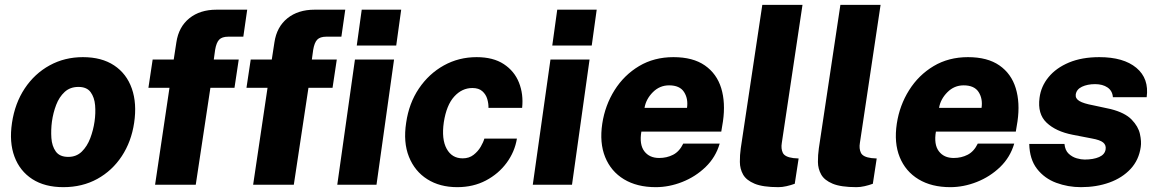

<svg xmlns="http://www.w3.org/2000/svg" viewBox="-20 -763 4778 793"><path d="M241.5 10Q165 10 113.5 -23.2Q62 -56.5 39.8 -116Q17.5 -175.5 29.5 -255.5Q41.5 -336.5 82.2 -397.8Q123 -459 185 -493Q247 -527 322.5 -527Q400 -527 451.5 -492.8Q503 -458.5 524.5 -397.2Q546 -336 534 -255.5Q522.5 -178 483 -118Q443.5 -58 381.8 -24Q320 10 241.5 10ZM262 -115Q295.5 -115 317.8 -136.8Q340 -158.5 352.8 -192.2Q365.5 -226 370.5 -261Q375.5 -295.5 372.8 -328.2Q370 -361 354.2 -382.5Q338.5 -404 304 -404Q269.5 -404 247 -383.2Q224.5 -362.5 212 -329.8Q199.5 -297 194.5 -261Q190 -227 192.2 -193.2Q194.5 -159.5 210.5 -137.2Q226.5 -115 262 -115Z M620.5 0 680 -400.5H593L610.5 -517H697.5L708.5 -588.5Q718 -652 762 -687.5Q806 -723 874.5 -723H1001L985 -611.5H923Q897 -611.5 885.2 -599.2Q873.5 -587 868.5 -557L863 -517H966L948.5 -400.5H849L788.5 0Z M1025.5 0 1085 -400.5H998L1015.5 -517H1102.5L1113.5 -588.5Q1123 -652 1167 -687.5Q1211 -723 1279.5 -723H1406L1390 -611.5H1328Q1302 -611.5 1290.2 -599.2Q1278.5 -587 1273.5 -557L1268 -517H1371L1353.5 -400.5H1254L1193.5 0ZM1453.5 -575 1474 -723H1637L1616.5 -575ZM1373 0 1446 -517H1607.5L1535 0Z M1868.5 10Q1796.5 10 1744.8 -22.8Q1693 -55.5 1669 -115.5Q1645 -175.5 1657.5 -256Q1669 -336.5 1710.2 -397.5Q1751.5 -458.5 1813.2 -492.8Q1875 -527 1948.5 -527Q2017 -527 2060.8 -498.2Q2104.5 -469.5 2123.5 -421.8Q2142.5 -374 2136.5 -317.5H1997.5Q1998 -335 1992.5 -354Q1987 -373 1972.2 -386.2Q1957.5 -399.5 1931 -399.5Q1888 -399.5 1856 -364.2Q1824 -329 1813 -258Q1803 -188 1824.8 -148.5Q1846.5 -109 1891 -109Q1917.5 -109 1936 -123.5Q1954.5 -138 1965.5 -157Q1976.5 -176 1980.5 -190.5H2115Q2106 -136 2072.5 -90.5Q2039 -45 1986.8 -17.5Q1934.5 10 1868.5 10Z M2261 -575 2281.5 -723H2444.5L2424 -575ZM2180.5 0 2253.5 -517H2415L2342.5 0Z M2688.5 10Q2611 10 2557.2 -22.5Q2503.5 -55 2479.5 -114Q2455.5 -173 2467.5 -252.5Q2479 -328 2518.2 -390.5Q2557.5 -453 2619.5 -490Q2681.5 -527 2761.5 -527Q2842 -527 2891.2 -492.8Q2940.5 -458.5 2958.8 -398.8Q2977 -339 2966 -262L2959 -219.5H2629Q2620 -166.5 2641 -138.5Q2662 -110.5 2702.5 -110.5Q2734 -110.5 2760 -123.8Q2786 -137 2802 -170H2952.5Q2936 -113.5 2894.2 -73.2Q2852.5 -33 2798 -11.5Q2743.5 10 2688.5 10ZM2642 -317.5H2817.5Q2823 -355.5 2805.2 -383Q2787.5 -410.5 2743.5 -410.5Q2704.5 -410.5 2676.2 -382Q2648 -353.5 2642 -317.5Z M3195 10Q3131 10 3096.8 -4.2Q3062.5 -18.5 3049.2 -42Q3036 -65.5 3035.8 -94Q3035.5 -122.5 3039.5 -150.5L3128.5 -743H3294.5L3209 -172.5Q3205 -149 3213.2 -131.8Q3221.5 -114.5 3257 -110L3278.5 -108.5L3262.5 -4Q3246 2 3228.2 6Q3210.5 10 3195 10Z M3517.5 10Q3453.5 10 3419.2 -4.2Q3385 -18.5 3371.8 -42Q3358.5 -65.5 3358.2 -94Q3358 -122.5 3362 -150.5L3451 -743H3617L3531.5 -172.5Q3527.5 -149 3535.8 -131.8Q3544 -114.5 3579.5 -110L3601 -108.5L3585 -4Q3568.5 2 3550.8 6Q3533 10 3517.5 10Z M3905 10Q3827.5 10 3773.8 -22.5Q3720 -55 3696 -114Q3672 -173 3684 -252.5Q3695.5 -328 3734.8 -390.5Q3774 -453 3836 -490Q3898 -527 3978 -527Q4058.5 -527 4107.8 -492.8Q4157 -458.5 4175.2 -398.8Q4193.5 -339 4182.5 -262L4175.5 -219.5H3845.5Q3836.5 -166.5 3857.5 -138.5Q3878.5 -110.5 3919 -110.5Q3950.5 -110.5 3976.5 -123.8Q4002.5 -137 4018.5 -170H4169Q4152.5 -113.5 4110.8 -73.2Q4069 -33 4014.5 -11.5Q3960 10 3905 10ZM3858.5 -317.5H4034Q4039.5 -355.5 4021.8 -383Q4004 -410.5 3960 -410.5Q3921 -410.5 3892.8 -382Q3864.5 -353.5 3858.5 -317.5Z M4444.5 10Q4391 10 4342.5 -8Q4294 -26 4263.2 -65.5Q4232.5 -105 4231 -168.5H4376.5Q4379 -142 4393.8 -128.2Q4408.5 -114.5 4427 -109.2Q4445.5 -104 4459.5 -104Q4496 -104 4519.8 -114.5Q4543.5 -125 4546.5 -146.5Q4549 -164 4536.2 -174.5Q4523.5 -185 4490 -191L4410 -206.5Q4341 -220 4302.8 -256.2Q4264.5 -292.5 4273.5 -359Q4279.5 -406.5 4310.8 -444.5Q4342 -482.5 4395.2 -504.8Q4448.5 -527 4520.5 -527Q4620.5 -527 4673.5 -482.8Q4726.5 -438.5 4716 -361.5H4576.5Q4574.5 -388 4554.2 -401.8Q4534 -415.5 4503 -415.5Q4471.5 -415.5 4448.8 -404.8Q4426 -394 4423 -372.5Q4421 -356 4438 -345.8Q4455 -335.5 4495.5 -328L4567.5 -312.5Q4626.5 -297.5 4654 -269Q4681.5 -240.5 4688.2 -209.5Q4695 -178.5 4691.5 -156Q4684 -102.5 4649.8 -65.5Q4615.5 -28.5 4562.2 -9.2Q4509 10 4444.5 10Z"/></svg>

Font: Public Sans ExtraBold
Style: Italic
Weight: 800
Italic angle: -8°
Designer: The Public Sans project authors (U.S. Web Design System). Libre Franklin designed by Pablo Impallari and Rodrigo Fuenzal
Version: Version 1.007; ttfautohint (v1.8.1) -l 8 -r 50 -G 200 -x 14 